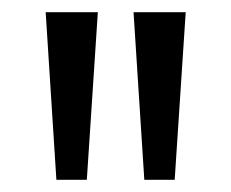

<svg xmlns="http://www.w3.org/2000/svg" viewBox="-20 -725 378 314"><path d="M72.2 -431 54.7 -705H140L122 -431ZM216 -431 198.4 -705H283.7L265.7 -431Z"/></svg>

Font: Nunito Sans 12pt ExtraLight Condensed
Style: Regular
Weight: 200
Width: 3
Version: Version 3.101;gftools[0.9.27]